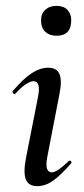

<svg xmlns="http://www.w3.org/2000/svg" viewBox="-20 -626 287 655"><path d="M107 9Q77 9 68 -14.5Q59 -38 69 -89L110 -297Q120 -349 94 -349Q84 -349 68 -338.5Q52 -328 33 -307Q29 -303 25 -307.5Q21 -312 24 -316Q60 -358 88.5 -376.5Q117 -395 144 -395Q174 -395 183 -373Q192 -351 183 -306L141 -89Q136 -60 141 -49Q146 -38 156 -38Q167 -38 181.5 -48.5Q196 -59 214 -76Q218 -80 222 -76Q226 -72 222 -68Q190 -31 163 -11Q136 9 107 9ZM173 -504Q149 -504 134.5 -517.5Q120 -531 120 -557Q120 -579 134.5 -592.5Q149 -606 173 -606Q197 -606 210 -592.5Q223 -579 223 -557Q223 -504 173 -504Z"/></svg>

Font: Cormorant Light SemiBold
Style: Italic
Weight: 600
Italic angle: -10°
Version: Version 4.000